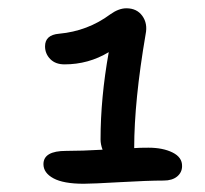

<svg xmlns="http://www.w3.org/2000/svg" viewBox="-20 -840 500 468"><path d="M184.1 -392.1Q134.8 -392.1 110.4 -405.3Q85.9 -418.5 85.9 -439.9Q85.9 -472.2 141.1 -472.2Q180.2 -472.2 230 -475.1Q225.1 -488.3 225.1 -500Q225.1 -601.6 245.1 -712.9Q195.8 -683.1 137.2 -683.1Q115.2 -683.1 102.5 -696Q89.8 -709 89.8 -727.1Q89.8 -754.9 124 -757.8Q193.8 -764.2 249 -805.2Q269.5 -819.8 288.1 -819.8Q313.5 -819.8 326.9 -801.3Q340.3 -782.7 335 -756.8Q307.1 -593.8 307.1 -479Q319.3 -480 341.8 -480Q377 -480 400.6 -468.3Q424.3 -456.5 423.8 -435.1Q423.8 -419.9 411.9 -409.9Q399.9 -399.9 378.9 -399.9Q340.8 -399.9 273.2 -396Q205.6 -392.1 184.1 -392.1Z"/></svg>

Font: Shantell Sans Irregular Bouncy
Style: Regular
Weight: 400
Designer: Stephen Nixon, Anya Danilova, Shantell Martin
Foundry: Arrow Type
Version: Version 1.006;[9816181b4]